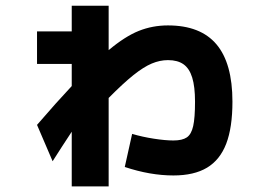

<svg xmlns="http://www.w3.org/2000/svg" viewBox="-20 -622 978 686"><path d="M425.8 -25.4 452.1 -143.6Q488.8 -132.8 529.5 -126.5Q570.3 -120.1 599.6 -120.1Q631.3 -120.1 647.5 -131.1Q663.6 -142.1 670.2 -171.4Q676.8 -200.7 676.8 -258.8Q676.8 -312.5 666.7 -345Q656.7 -377.4 635.7 -392.3Q614.7 -407.2 580.1 -407.2Q551.3 -407.2 522.2 -395Q493.2 -382.8 456.5 -353.5Q419.9 -324.2 368.2 -272V43.9H236.3V-151.4Q199.2 -95.2 168 -45.9L112.3 -175.8Q182.1 -256.8 236.3 -314.5V-393.6H112.3V-509.8H236.3V-601.6H368.2V-442.9Q427.2 -492.2 476.1 -511.7Q524.9 -531.2 580.1 -531.2Q696.3 -531.2 753.4 -463.6Q810.5 -396 810.5 -258.8Q810.5 -166.5 788.3 -108.6Q766.1 -50.8 719.7 -22.9Q673.3 4.9 599.6 4.9Q516.6 4.9 425.8 -25.4Z"/></svg>

Font: Pretendard JP ExtraBold
Style: Regular
Weight: 800
Designer: Base glyphs from Inter by Rasmus Andersson; Hangeul glyphs from Noto Sans CJK(Source Han Sans) by Jang Soo-young and Kan
Foundry: Kil Hyung-jin
Version: Version 1.309